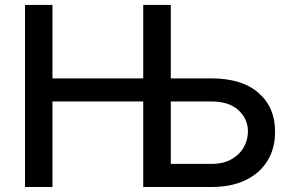

<svg xmlns="http://www.w3.org/2000/svg" viewBox="-20 -747 1166 767"><path d="M79.9 0V-727.3H189.6V-433.9H552.2V-727.3H662.3V-433.9H824.6Q946 -433.9 1012.6 -376.1Q1079.2 -318.2 1078.8 -220.5Q1079.2 -155.5 1049.2 -105.8Q1019.2 -56.1 962.4 -28.1Q905.5 0 824.6 0H552.2V-341.6H189.6V0ZM662.3 -341.6V-92.3H824.6Q871.8 -92.3 904.3 -110.6Q936.8 -128.9 953.7 -158.6Q970.5 -188.2 970.5 -221.9Q970.5 -271.3 932.9 -306.5Q895.2 -341.6 824.6 -341.6Z"/></svg>

Font: Inter UI Medium
Style: Regular
Weight: 500
Designer: Rasmus Andersson
Foundry: rsms
Version: 3.2;8d6f07862